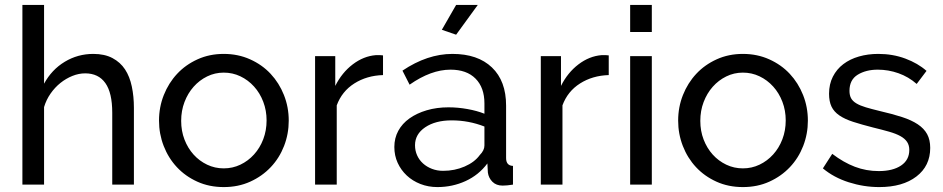

<svg xmlns="http://www.w3.org/2000/svg" viewBox="-20 -750 3832 780"><path d="M524 0H436V-292Q436 -373 408 -412.5Q380 -452 326 -452Q300 -452 274 -441.5Q248 -431 225.5 -413Q203 -395 185.5 -370Q168 -345 159 -315V0H71V-730H159V-410Q190 -467 243 -499Q296 -531 359 -531Q405 -531 437 -514Q469 -497 488 -468Q507 -439 515.5 -398.5Q524 -358 524 -312Z M889 10Q830 10 781.5 -12Q733 -34 698.5 -71Q664 -108 645 -157Q626 -206 626 -260Q626 -315 645.5 -364Q665 -413 699.5 -450Q734 -487 782.5 -509Q831 -531 889 -531Q947 -531 996 -509Q1045 -487 1079.5 -450Q1114 -413 1133.5 -364Q1153 -315 1153 -260Q1153 -206 1134 -157Q1115 -108 1080 -71Q1045 -34 996.5 -12Q948 10 889 10ZM716 -259Q716 -218 729.5 -183Q743 -148 766.5 -122Q790 -96 821.5 -81Q853 -66 889 -66Q925 -66 956.5 -81Q988 -96 1012 -122.5Q1036 -149 1049.5 -184.5Q1063 -220 1063 -261Q1063 -301 1049.5 -336.5Q1036 -372 1012 -398.5Q988 -425 956.5 -440Q925 -455 889 -455Q853 -455 821.5 -439.5Q790 -424 766.5 -397.5Q743 -371 729.5 -335.5Q716 -300 716 -259Z M1536 -445Q1470 -443 1419.5 -411Q1369 -379 1348 -322V0H1260V-522H1342V-401Q1369 -455 1413 -488.5Q1457 -522 1507 -526Q1517 -526 1524 -526Q1531 -526 1536 -525Z M1757 10Q1720 10 1688 -2.5Q1656 -15 1632.5 -37Q1609 -59 1595.5 -88.5Q1582 -118 1582 -153Q1582 -189 1598 -218.5Q1614 -248 1643.5 -269Q1673 -290 1713.5 -302Q1754 -314 1802 -314Q1840 -314 1879 -307Q1918 -300 1948 -288V-330Q1948 -394 1912 -430.5Q1876 -467 1810 -467Q1731 -467 1644 -406L1615 -463Q1716 -531 1818 -531Q1921 -531 1978.5 -476Q2036 -421 2036 -321V-108Q2036 -77 2064 -76V0Q2050 2 2041 3Q2032 4 2022 4Q1996 4 1980.5 -11.5Q1965 -27 1962 -49L1960 -86Q1925 -39 1871.5 -14.5Q1818 10 1757 10ZM1780 -56Q1827 -56 1867.5 -73.5Q1908 -91 1929 -120Q1948 -139 1948 -159V-236Q1884 -261 1815 -261Q1749 -261 1707.5 -233Q1666 -205 1666 -160Q1666 -138 1674.5 -119Q1683 -100 1698.5 -86Q1714 -72 1735 -64Q1756 -56 1780 -56ZM1833 -609 1775 -629 1833 -730H1921Z M2453 -445Q2387 -443 2336.5 -411Q2286 -379 2265 -322V0H2177V-522H2259V-401Q2286 -455 2330 -488.5Q2374 -522 2424 -526Q2434 -526 2441 -526Q2448 -526 2453 -525Z M2540 0V-522H2628V0ZM2540 -620V-730H2628V-620Z M2998 10Q2939 10 2890.5 -12Q2842 -34 2807.5 -71Q2773 -108 2754 -157Q2735 -206 2735 -260Q2735 -315 2754.5 -364Q2774 -413 2808.5 -450Q2843 -487 2891.5 -509Q2940 -531 2998 -531Q3056 -531 3105 -509Q3154 -487 3188.5 -450Q3223 -413 3242.5 -364Q3262 -315 3262 -260Q3262 -206 3243 -157Q3224 -108 3189 -71Q3154 -34 3105.5 -12Q3057 10 2998 10ZM2825 -259Q2825 -218 2838.5 -183Q2852 -148 2875.5 -122Q2899 -96 2930.5 -81Q2962 -66 2998 -66Q3034 -66 3065.5 -81Q3097 -96 3121 -122.5Q3145 -149 3158.5 -184.5Q3172 -220 3172 -261Q3172 -301 3158.5 -336.5Q3145 -372 3121 -398.5Q3097 -425 3065.5 -440Q3034 -455 2998 -455Q2962 -455 2930.5 -439.5Q2899 -424 2875.5 -397.5Q2852 -371 2838.5 -335.5Q2825 -300 2825 -259Z M3552 10Q3489 10 3428 -9.5Q3367 -29 3323 -66L3361 -125Q3407 -90 3453 -72.5Q3499 -55 3550 -55Q3607 -55 3640.5 -77.5Q3674 -100 3674 -141Q3674 -160 3665 -173.5Q3656 -187 3638 -197Q3620 -207 3592 -215Q3564 -223 3527 -232Q3480 -244 3446 -255Q3412 -266 3390 -281Q3368 -296 3358 -317Q3348 -338 3348 -369Q3348 -408 3363.5 -438.5Q3379 -469 3406 -489.5Q3433 -510 3469.5 -520.5Q3506 -531 3548 -531Q3607 -531 3658 -512Q3709 -493 3744 -462L3704 -409Q3671 -438 3630 -452.5Q3589 -467 3546 -467Q3498 -467 3464.5 -446.5Q3431 -426 3431 -381Q3431 -363 3437.5 -351Q3444 -339 3459 -330Q3474 -321 3497.5 -314Q3521 -307 3554 -299Q3606 -287 3644.5 -274.5Q3683 -262 3708.5 -245Q3734 -228 3746.5 -205Q3759 -182 3759 -149Q3759 -76 3703 -33Q3647 10 3552 10Z"/></svg>

Font: Boldmen Medium
Style: Regular
Weight: 400
Designer: Matt McInerney, Pablo Impallari, Rodrigo Fuenzalida
Foundry: LIVING CONCEPT
Version: Version 1.000